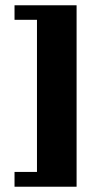

<svg xmlns="http://www.w3.org/2000/svg" viewBox="-20 -650 350 727"><path d="M35 1H120V-575H35V-630H270V57H35Z"/></svg>

Font: Smooch Sans Thin Black
Style: Regular
Weight: 900
Version: Version 1.010